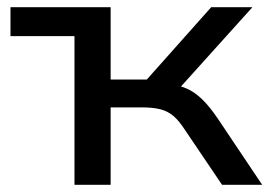

<svg xmlns="http://www.w3.org/2000/svg" viewBox="-20 -511 749 531"><path d="M186 0V-411H9V-491H286V-291H386L564 -491H678L460 -249L442 -279Q474 -276 496.5 -266Q519 -256 539.5 -236Q560 -216 583 -182L705 0H594L492 -151Q476 -176 460.5 -189.5Q445 -203 424.5 -208.5Q404 -214 372 -214H286V0Z"/></svg>

Font: Nunito Sans 10pt SemiExpanded Medium
Style: Regular
Weight: 500
Width: 6
Designer: Vernon Adams
Foundry: Vernon Adams
Version: Version 3.101;gftools[0.9.27]